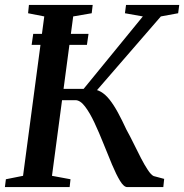

<svg xmlns="http://www.w3.org/2000/svg" viewBox="-21 -763 751 783"><path d="M108 -580 114.5 -625H340L333.5 -580ZM498 0Q484 0 468.5 -25.5Q453 -51 436 -91.5Q419 -132 401 -177.2Q383 -222.5 364 -263Q345 -303.5 325.5 -329Q306 -354.5 286.5 -354.5H196L202 -400.5H320L561.5 -696L488.5 -709L493 -743H710L705.5 -709L635 -696L343.5 -359.5L349.5 -399Q371.5 -399.5 390.2 -388.8Q409 -378 426 -356.5Q443 -335 459.8 -304.2Q476.5 -273.5 494.5 -234.5Q509.5 -207.5 524.5 -176.8Q539.5 -146 554 -118Q568.5 -90 581.8 -70Q595 -50 605.5 -45L648.5 -33.5L645 0ZM-1 0 3 -32 73 -46 159.5 -696 93.5 -709 97 -743H357L353 -709L277.5 -696L191 -46L266.5 -32L263 0Z"/></svg>

Font: Merriweather 72pt Medium
Style: Italic
Weight: 500
Italic angle: -7.8°
Version: Version 2.101